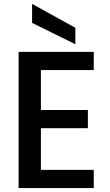

<svg xmlns="http://www.w3.org/2000/svg" viewBox="-20 -961 564 981"><path d="M459 -603H189V-399H429V-306H189V-93H459V0H75V-696H459ZM144 -941 365 -819V-735L144 -844Z"/></svg>

Font: Poppins Medium
Style: Regular
Weight: 500
Designer: Ninad Kale (Devanagari), Jonny Pinhorn (Latin)
Version: Version 5.002